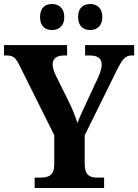

<svg xmlns="http://www.w3.org/2000/svg" viewBox="-20 -939 690 959"><path d="M431 -789C461 -789 491 -806 491 -854C491 -902 461 -919 431 -919C399 -919 370 -902 370 -854C370 -806 399 -789 431 -789ZM239 -789C270 -789 301 -806 301 -854C301 -902 270 -919 239 -919C208 -919 180 -902 180 -854C180 -806 208 -789 239 -789ZM153 0H500V-52H465C431 -52 403 -62 403 -121V-263L562 -585C592 -646 607 -662 639 -662H650V-714H405V-662H426C467 -662 488 -649 488 -615C488 -604 484 -583 471 -554L418 -440C398 -398 379 -357 367 -325C356 -356 346 -386 327 -424L258 -564C249 -581 243 -602 243 -618C243 -645 262 -662 300 -662H315V-714H0V-662H12C49 -662 59 -649 79 -609L251 -264V-119C251 -62 222 -52 181 -52H153Z"/></svg>

Font: Noto Serif Ethiopic SemiCondensed
Style: Bold
Weight: 700
Width: 4
Designer: Monotype Design Team
Foundry: Monotype Imaging Inc.
Version: Version 2.102